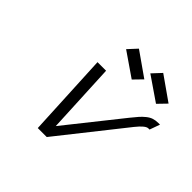

<svg xmlns="http://www.w3.org/2000/svg" viewBox="-188 -984 1182 1182"><g transform="rotate(45 403.0 -393.0)"><path d="M541 -728 595.2 -786.1 752 -675.8 698.2 -620.1ZM330.1 -728 383.8 -786.1 541 -675.8 486.8 -620.1ZM289.1 0 262.2 -546.9H336.9L358.9 -86.9L643.1 -443.8Q666.5 -473.1 680.7 -489Q694.8 -504.9 713.1 -519.8Q731.4 -534.7 750.2 -540.8Q769 -546.9 792 -546.9H806.2L782.2 -480H772Q748 -480 703.1 -423.8L367.2 0Z"/></g></svg>

Font: Involve
Style: Italic
Weight: 400
Italic angle: -10.5°
Designer: Stefan Peev
Foundry: Context Ltd.
Version: Version 1.001